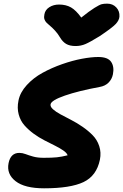

<svg xmlns="http://www.w3.org/2000/svg" viewBox="-20 -1022 674 1051"><path d="M566.9 -1002Q597.2 -1002 616.5 -981.4Q635.7 -960.9 633.8 -931.2Q632.3 -910.6 613.3 -890.4Q594.2 -870.1 525.9 -824.2Q473.6 -792 448 -781Q422.4 -770 394 -770Q361.8 -770 342 -781.7Q322.3 -793.5 308.1 -817.9Q296.4 -837.9 281.5 -854Q266.6 -870.1 255.9 -878.9Q245.1 -887.7 235.8 -896.7Q226.6 -905.8 223.1 -917Q219.7 -928.2 223.1 -943.8Q227.5 -968.3 250.2 -982.7Q272.9 -997.1 303.2 -997.1Q341.3 -997.1 368.7 -981.4Q396 -965.8 424.8 -925.8Q469.2 -961.4 497.1 -978.8Q524.9 -996.1 536.6 -999Q548.3 -1002 566.9 -1002ZM221.2 8.8Q115.2 8.8 65.2 -30.3Q15.1 -69.3 26.9 -128.9Q38.1 -185.1 85.9 -185.1Q102.5 -185.1 119.9 -178.5Q137.2 -171.9 161.4 -165Q185.5 -158.2 219.2 -158.2Q264.6 -158.2 290.8 -160.9Q316.9 -163.6 350.1 -171.9Q346.2 -184.6 326.9 -198Q307.6 -211.4 281 -224.6Q254.4 -237.8 223.4 -253.7Q192.4 -269.5 163.8 -290.5Q135.3 -311.5 113.5 -336.2Q91.8 -360.8 82.3 -395.8Q72.8 -430.7 81.1 -471.2Q89.8 -516.1 126.5 -556.2Q163.1 -596.2 213.1 -623.5Q263.2 -650.9 320.3 -670.9Q377.4 -690.9 428.7 -700.4Q480 -710 518.1 -710Q570.3 -710 588.4 -683.3Q606.4 -656.7 598.1 -615.2Q592.8 -588.4 574 -569.6Q555.2 -550.8 524.9 -545.9Q409.2 -524.4 335.2 -498.8Q261.2 -473.1 256.8 -451.2Q254.4 -438 269.8 -424.1Q285.2 -410.2 311.3 -396Q337.4 -381.8 369.4 -365.5Q401.4 -349.1 432.4 -327.6Q463.4 -306.2 487.5 -281.5Q511.7 -256.8 523.2 -222.2Q534.7 -187.5 526.9 -147.9Q508.8 -59.6 437.3 -25.4Q365.7 8.8 221.2 8.8Z"/></svg>

Font: Shantell Sans Normal
Style: Italic
Weight: 800
Italic angle: -11.31°
Designer: Stephen Nixon, Anya Danilova, Shantell Martin
Foundry: Arrow Type
Version: Version 1.006;[559af2be0]